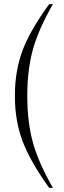

<svg xmlns="http://www.w3.org/2000/svg" viewBox="-20 -770 312 929"><path d="M52 -306Q52 -427 89 -525.5Q126 -624 218 -750H236Q167 -630 139.5 -531.5Q112 -433 112 -306Q112 -178 139.5 -79.5Q167 19 236 139H218Q126 11 89 -87.5Q52 -186 52 -306Z"/></svg>

Font: Fahkwang ExtraLight
Style: Regular
Weight: 275
Designer: Suppakit Chalermlarp | Katatrad Co.,Ltd.
Foundry: Cadson Demak Co.,Ltd.
Version: Version 1.000; ttfautohint (v1.6)